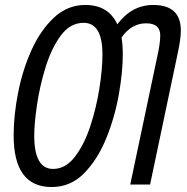

<svg xmlns="http://www.w3.org/2000/svg" viewBox="-20 -744 752 774"><path d="M118 -197Q118 -245 129 -320.5Q140 -396 163.5 -472.5Q187 -549 225 -600.5Q263 -652 317 -652Q393 -652 393 -525Q393 -465 380.5 -386.5Q368 -308 343.5 -234Q319 -160 281.5 -111.5Q244 -63 194 -63Q118 -63 118 -197ZM475 -524Q475 -560 470 -593Q510 -650 569 -650Q626 -650 626 -601Q626 -583 622.5 -560.5Q619 -538 614 -516L505 0H585L697 -532Q702 -555 705.5 -578.5Q709 -602 709 -621Q709 -724 598 -724Q511 -724 453 -646Q417 -724 324 -724Q252 -724 197.5 -673Q143 -622 107 -542Q71 -462 53 -370.5Q35 -279 35 -198Q35 10 188 10Q265 10 319.5 -46Q374 -102 408.5 -187Q443 -272 459 -363Q475 -454 475 -524Z"/></svg>

Font: Noto Sans Display Condensed
Style: Italic
Weight: 400
Width: 3
Designer: Monotype Design team
Foundry: Monotype Imaging Inc.
Version: 1.000